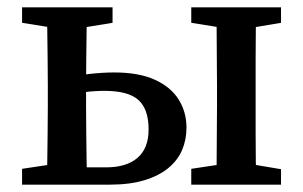

<svg xmlns="http://www.w3.org/2000/svg" viewBox="-20 -502 824 522"><path d="M163 0V-47H268Q324 -47 354 -73Q384 -99 384 -150Q384 -205 356.5 -230Q329 -255 264 -255Q238 -255 210 -251.5Q182 -248 159 -242V-290Q188 -297 223.5 -301Q259 -305 291 -305Q358 -305 401.5 -285Q445 -265 466 -231Q487 -197 487 -155Q487 -122 475 -94Q463 -66 437.5 -45Q412 -24 372.5 -12Q333 0 279 0ZM107 0Q108 -26 108.5 -63Q109 -100 109.5 -140Q110 -180 110 -213V-270Q110 -303 109.5 -343Q109 -383 108.5 -420.5Q108 -458 107 -482H217Q216 -458 215.5 -420Q215 -382 214.5 -341.5Q214 -301 214 -268V-213Q214 -180 214.5 -140Q215 -100 215.5 -63Q216 -26 217 0ZM568 0Q569 -26 569 -63Q569 -100 569.5 -140Q570 -180 570 -213V-270Q570 -303 569.5 -343Q569 -383 569 -420.5Q569 -458 568 -482H677Q676 -458 675.5 -420.5Q675 -383 675 -343Q675 -303 675 -270V-213Q675 -180 675 -140Q675 -100 675.5 -63Q676 -26 677 0ZM40 -440V-482H286V-440L182 -423H146ZM500 0V-43L606 -59H643L744 -42V0ZM500 -440V-482H744V-440L643 -423H606ZM40 0V-43L146 -59H161V0Z"/></svg>

Font: Source Serif 4 18pt Medium
Style: Regular
Weight: 500
Designer: Frank Grießhammer
Foundry: Adobe Systems Incorporated
Version: Version 4.004;hotconv 1.0.116;makeotfexe 2.5.65601